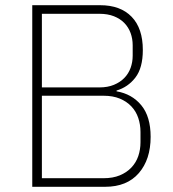

<svg xmlns="http://www.w3.org/2000/svg" viewBox="-20 -718 664 738"><path d="M104 -698H365Q443 -698 486 -653.5Q529 -609 529 -526Q529 -457 500.5 -420Q472 -383 428 -370V-367Q487 -357 523 -313.5Q559 -270 559 -192Q559 -105 513.5 -52.5Q468 0 384 0H104ZM141 -33H378Q414 -33 440.5 -44Q467 -55 485 -74Q503 -93 511.5 -118Q520 -143 520 -171V-211Q520 -239 511.5 -264.5Q503 -290 485 -309Q467 -328 440.5 -339Q414 -350 378 -350H141ZM141 -382H362Q394 -382 418 -392Q442 -402 458 -418.5Q474 -435 482 -457Q490 -479 490 -504V-544Q490 -569 482 -591Q474 -613 458 -629.5Q442 -646 418 -655.5Q394 -665 362 -665H141Z"/></svg>

Font: IBM Plex Sans Hebrew ExtLt
Style: Regular
Weight: 200
Designer: Mike Abbink, Paul van der Laan, Pieter van Rosmalen, Yanek Iontef
Foundry: Bold Monday
Version: Version 1.3